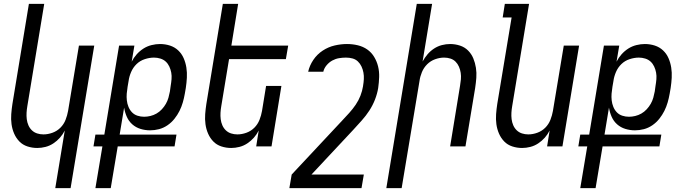

<svg xmlns="http://www.w3.org/2000/svg" viewBox="-20 -755 3540 990"><path d="M265 215 314 -82Q304 -62 289 -45Q274 -28 255 -15.5Q236 -3 214.5 2.5Q193 8 172 8Q146 8 121.5 0Q97 -8 80 -25.5Q63 -43 53 -66Q43 -89 39.5 -114.5Q36 -140 38 -166.5Q40 -193 44 -219L129 -735H208L121 -208Q118 -191 117 -174Q116 -157 118 -140.5Q120 -124 126.5 -109Q133 -94 144.5 -83Q156 -72 171.5 -67Q187 -62 204 -62Q227 -62 250.5 -70.5Q274 -79 291.5 -96.5Q309 -114 318 -137Q327 -160 331 -183L387 -520H466L344 215Z M472 215 508 0H462L472 -61H518L594 -520H673L659 -437Q669 -457 684.5 -474.5Q700 -492 719.5 -504.5Q739 -517 761.5 -522.5Q784 -528 805 -528Q832 -528 856.5 -520Q881 -512 899 -495Q917 -478 927 -455Q937 -432 941 -406.5Q945 -381 943.5 -354Q942 -327 938 -301L933 -272Q929 -249 922.5 -226.5Q916 -204 905.5 -183Q895 -162 879.5 -142.5Q864 -123 843.5 -109Q823 -95 800 -89Q777 -83 754 -83Q728 -83 704 -90.5Q680 -98 662 -114Q644 -130 634 -152.5Q624 -175 620 -200L597 -61H890L880 0H587L551 215ZM723 -153Q739 -153 755.5 -157Q772 -161 787 -169.5Q802 -178 814.5 -191.5Q827 -205 835.5 -220Q844 -235 848.5 -251Q853 -267 856 -283L860 -312Q863 -329 864.5 -346.5Q866 -364 863 -380.5Q860 -397 853 -412Q846 -427 834.5 -437.5Q823 -448 807 -453Q791 -458 774 -458Q751 -458 726.5 -450Q702 -442 684 -424.5Q666 -407 656 -383.5Q646 -360 643 -337L638 -308Q635 -290 633.5 -272.5Q632 -255 634 -237.5Q636 -220 642.5 -204Q649 -188 660.5 -176Q672 -164 688.5 -158.5Q705 -153 723 -153Z M1172 8Q1146 8 1121.5 0Q1097 -8 1080 -25.5Q1063 -43 1053 -66Q1043 -89 1039.5 -114.5Q1036 -140 1038 -166.5Q1040 -193 1044 -219L1129 -735H1208L1173 -520H1466L1454 -450H1161L1121 -208Q1118 -191 1117 -174Q1116 -157 1118 -140.5Q1120 -124 1126.5 -109Q1133 -94 1144.5 -83Q1156 -72 1171.5 -67Q1187 -62 1204 -62Q1227 -62 1250.5 -70.5Q1274 -79 1291.5 -96.5Q1309 -114 1318 -137Q1327 -160 1331 -183L1352 -312H1431L1380 0H1301L1314 -82Q1304 -62 1289 -45Q1274 -28 1255 -15.5Q1236 -3 1214.5 2.5Q1193 8 1172 8Z M1844 215H1472L1484 145L1744 -133Q1763 -153 1781 -173Q1799 -193 1814 -215Q1829 -237 1838.5 -261.5Q1848 -286 1852 -311V-312Q1855 -329 1856 -346.5Q1857 -364 1854 -380.5Q1851 -397 1844 -412Q1837 -427 1825.5 -438Q1814 -449 1798 -453.5Q1782 -458 1764 -458Q1746 -458 1728 -455Q1710 -452 1693.5 -443Q1677 -434 1664 -418.5Q1651 -403 1647 -385H1569Q1576 -417 1595.5 -446Q1615 -475 1644 -494Q1673 -513 1705.5 -520.5Q1738 -528 1769 -528Q1798 -528 1825 -521.5Q1852 -515 1873.5 -500Q1895 -485 1909 -462Q1923 -439 1929.5 -412.5Q1936 -386 1935 -357.5Q1934 -329 1930 -301Q1925 -271 1913.5 -241.5Q1902 -212 1884.5 -185Q1867 -158 1845 -133.5Q1823 -109 1801 -85L1586 145H1856Z M1972 215 2129 -735H2208L2159 -438Q2170 -458 2184.5 -475Q2199 -492 2218 -504.5Q2237 -517 2258.5 -522.5Q2280 -528 2301 -528Q2327 -528 2351.5 -520Q2376 -512 2393.5 -494.5Q2411 -477 2420.5 -454Q2430 -431 2434 -405.5Q2438 -380 2436 -353.5Q2434 -327 2430 -301L2380 0H2301L2352 -312Q2355 -329 2356.5 -346Q2358 -363 2355.5 -379.5Q2353 -396 2346.5 -411Q2340 -426 2329 -437Q2318 -448 2302.5 -453Q2287 -458 2270 -458Q2247 -458 2223.5 -449.5Q2200 -441 2182.5 -423.5Q2165 -406 2155.5 -383Q2146 -360 2143 -337L2051 215Z M2672 8Q2646 8 2621.5 0Q2597 -8 2580 -25.5Q2563 -43 2553 -66Q2543 -89 2539.5 -114.5Q2536 -140 2538 -166.5Q2540 -193 2544 -219L2618 -665H2572L2583 -735H2708L2621 -208Q2618 -191 2617 -174Q2616 -157 2618 -140.5Q2620 -124 2626.5 -109Q2633 -94 2644.5 -83Q2656 -72 2671.5 -67Q2687 -62 2704 -62Q2727 -62 2750.5 -70.5Q2774 -79 2791.5 -96.5Q2809 -114 2818 -137Q2827 -160 2831 -183L2887 -520H2966L2880 0H2801L2814 -82Q2804 -62 2789 -45Q2774 -28 2755 -15.5Q2736 -3 2714.5 2.5Q2693 8 2672 8Z M2972 215 3008 0H2962L2972 -61H3018L3094 -520H3173L3159 -437Q3169 -457 3184.5 -474.5Q3200 -492 3219.5 -504.5Q3239 -517 3261.5 -522.5Q3284 -528 3305 -528Q3332 -528 3356.5 -520Q3381 -512 3399 -495Q3417 -478 3427 -455Q3437 -432 3441 -406.5Q3445 -381 3443.5 -354Q3442 -327 3438 -301L3433 -272Q3429 -249 3422.5 -226.5Q3416 -204 3405.5 -183Q3395 -162 3379.5 -142.5Q3364 -123 3343.5 -109Q3323 -95 3300 -89Q3277 -83 3254 -83Q3228 -83 3204 -90.5Q3180 -98 3162 -114Q3144 -130 3134 -152.5Q3124 -175 3120 -200L3097 -61H3390L3380 0H3087L3051 215ZM3223 -153Q3239 -153 3255.5 -157Q3272 -161 3287 -169.5Q3302 -178 3314.5 -191.5Q3327 -205 3335.5 -220Q3344 -235 3348.5 -251Q3353 -267 3356 -283L3360 -312Q3363 -329 3364.5 -346.5Q3366 -364 3363 -380.5Q3360 -397 3353 -412Q3346 -427 3334.5 -437.5Q3323 -448 3307 -453Q3291 -458 3274 -458Q3251 -458 3226.5 -450Q3202 -442 3184 -424.5Q3166 -407 3156 -383.5Q3146 -360 3143 -337L3138 -308Q3135 -290 3133.5 -272.5Q3132 -255 3134 -237.5Q3136 -220 3142.5 -204Q3149 -188 3160.5 -176Q3172 -164 3188.5 -158.5Q3205 -153 3223 -153Z"/></svg>

Font: Iosevka Oblique
Style: Regular
Weight: 400
Italic angle: -9°
Monospace: yes
Designer: Belleve Invis
Foundry: Belleve Invis
Version: Version 32.5.0; ttfautohint (v1.8.4)